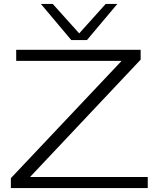

<svg xmlns="http://www.w3.org/2000/svg" viewBox="-20 -952 796 972"><path d="M35 0V-50L594 -642V-644H62V-700H692V-650L134 -58V-56H728V0ZM574 -932 420 -749H341L187 -932H247L381 -783L515 -932Z"/></svg>

Font: Georama Extended Light
Style: Regular
Weight: 300
Width: 7
Designer: Jean-Baptiste Levee
Foundry: Production Type
Version: Version 1.000